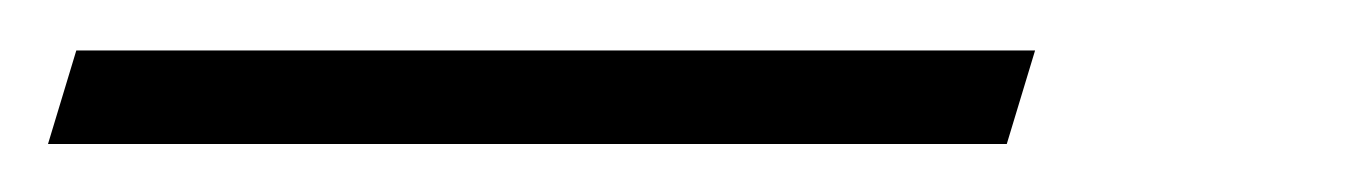

<svg xmlns="http://www.w3.org/2000/svg" viewBox="-138 72 548 78"><path d="M-107 92.5H282.5L271 130.5H-118.5Z"/></svg>

Font: Newsreader 72pt SemiBold
Style: Italic
Weight: 600
Italic angle: -17°
Designer: Hugues Gentile
Foundry: Production Type
Version: Version 1.003; ttfautohint (v1.8.3)